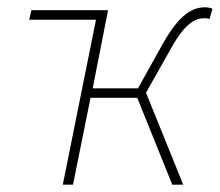

<svg xmlns="http://www.w3.org/2000/svg" viewBox="-20 -506 602 526"><path d="M152 0H180L228 -238H356L452 0H482L380 -252L450 -376C488 -444 516 -456 540 -456C545 -456 548 -456 554 -454L562 -482C558 -484 550 -486 542 -486C508 -486 472 -468 426 -386L358 -264H234L276 -478H66L60 -452H243Z"/></svg>

Font: Source Sans Pro ExtraLight
Style: Italic
Weight: 200
Italic angle: -11°
Designer: Paul D. Hunt
Foundry: Adobe Systems Incorporated
Version: Version 3.006;hotconv 1.0.111;makeotfexe 2.5.65597